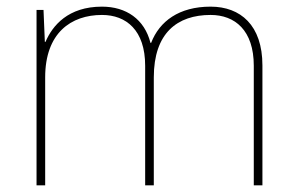

<svg xmlns="http://www.w3.org/2000/svg" viewBox="-20 -651 892 578"><path d="M614 -631C519 -631 460 -587 435 -522H433C415 -593 360 -631 287 -631C185 -631 138 -574 117 -525H115L111 -621H90V-93H116V-418C116 -552 194 -606 287 -606C360 -606 417 -560 417 -453V-93H443V-418C443 -552 514 -606 614 -606C687 -606 744 -560 744 -453V-93H770V-454C770 -575 704 -631 614 -631Z"/></svg>

Font: Noto Sans Telugu UI Thin
Style: Regular
Weight: 100
Designer: Jelle Bosma - Monotype Design Team
Foundry: Monotype Imaging Inc.
Version: Version 2.005